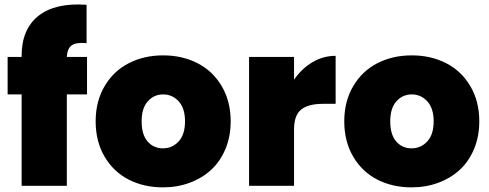

<svg xmlns="http://www.w3.org/2000/svg" viewBox="-20 -809 2131 836"><path d="M74.2 0V-397.9H13.2V-561H74.2V-565.9Q74.2 -682.1 147.5 -740Q220.7 -797.9 356.9 -788.1V-621.1Q312.5 -625.5 292.7 -611.8Q272.9 -598.1 271 -561H358.9V-397.9H271V0Z M984.4 -280.8Q984.4 -214.8 961.7 -160.4Q939 -106 899.4 -69.6Q859.9 -33.2 805.9 -13.2Q752 6.8 689.5 6.8Q606 6.8 539.8 -27.3Q473.6 -61.5 435.1 -127.4Q396.5 -193.4 396.5 -280.8Q396.5 -367.7 435.3 -433.6Q474.1 -499.5 540.5 -533.7Q606.9 -567.9 690.4 -567.9Q773.9 -567.9 840.3 -533.7Q906.7 -499.5 945.6 -433.6Q984.4 -367.7 984.4 -280.8ZM596.7 -280.8Q596.7 -222.7 622.8 -192.9Q648.9 -163.1 689.5 -163.1Q730 -163.1 757.8 -193.1Q785.6 -223.1 785.6 -280.8Q785.6 -337.4 758.1 -367.7Q730.5 -397.9 690.4 -397.9Q650.4 -397.9 623.5 -367.9Q596.7 -337.9 596.7 -280.8Z M1260.3 -245.1V0H1064.5V-561H1260.3V-461.9Q1293 -509.8 1339.8 -537.8Q1386.7 -565.9 1441.4 -565.9V-356.9H1386.2Q1322.3 -356.9 1291.3 -332Q1260.3 -307.1 1260.3 -245.1Z M2066.9 -280.8Q2066.9 -214.8 2044.2 -160.4Q2021.5 -106 1981.9 -69.6Q1942.4 -33.2 1888.4 -13.2Q1834.5 6.8 1772 6.8Q1688.5 6.8 1622.3 -27.3Q1556.2 -61.5 1517.6 -127.4Q1479 -193.4 1479 -280.8Q1479 -367.7 1517.8 -433.6Q1556.6 -499.5 1623 -533.7Q1689.5 -567.9 1772.9 -567.9Q1856.4 -567.9 1922.9 -533.7Q1989.3 -499.5 2028.1 -433.6Q2066.9 -367.7 2066.9 -280.8ZM1679.2 -280.8Q1679.2 -222.7 1705.3 -192.9Q1731.4 -163.1 1772 -163.1Q1812.5 -163.1 1840.3 -193.1Q1868.2 -223.1 1868.2 -280.8Q1868.2 -337.4 1840.6 -367.7Q1813 -397.9 1772.9 -397.9Q1732.9 -397.9 1706.1 -367.9Q1679.2 -337.9 1679.2 -280.8Z"/></svg>

Font: Poppins ExtraBold
Style: Regular
Weight: 800
Designer: Ninad Kale (Devanagari), Jonny Pinhorn (Latin)
Foundry: Indian Type Foundry
Version: Version 3.200;PS 1.000;hotconv 16.6.54;makeotf.lib2.5.65590